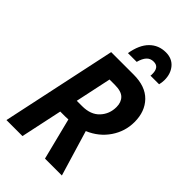

<svg xmlns="http://www.w3.org/2000/svg" viewBox="-269 -996 1085 1085"><g transform="rotate(45 273.0 -454.0)"><path d="M12 0 159 -690H339Q433 -690 482.5 -639Q532 -588 532 -504Q532 -429 489.5 -366.5Q447 -304 373 -273L455 0H320L257 -250Q251 -250 245 -249.5Q239 -249 233 -249H193L140 0ZM216 -358H259Q327 -358 363.5 -397Q400 -436 400 -492Q400 -530 378 -552Q356 -574 304 -574H262ZM484 -791Q484 -781 482.5 -771.5Q481 -762 479 -753H410Q411 -756 411 -759.5Q411 -763 411 -769Q411 -794 400.5 -808Q390 -822 367 -822Q341 -822 325 -804.5Q309 -787 300 -753H230Q243 -830 282 -869Q321 -908 379 -908Q428 -908 456 -875Q484 -842 484 -791Z"/></g></svg>

Font: Radio Canada Condensed SemiBold
Style: Italic
Weight: 600
Width: 3
Italic angle: -12°
Designer: Charles Daoud, Etienne Aubert Bonn, Alexandre Saumier Demers, Jacques Le Bailly
Foundry: Radio-Canada
Version: Version 2.104; ttfautohint (v1.8.4.7-5d5b);gftools[0.9.28.de